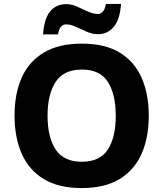

<svg xmlns="http://www.w3.org/2000/svg" viewBox="-20 -947 832 977"><path d="M737 -358Q737 -247 700.5 -164.5Q664 -82 588.5 -36Q513 10 396 10Q278 10 202.5 -36Q127 -82 90.5 -165Q54 -248 54 -359Q54 -470 90.5 -552Q127 -634 203 -679.5Q279 -725 397 -725Q514 -725 589 -679.5Q664 -634 700.5 -551.5Q737 -469 737 -358ZM222 -358Q222 -249 263 -186.5Q304 -124 396 -124Q489 -124 529 -186.5Q569 -249 569 -358Q569 -467 529 -530Q489 -593 397 -593Q304 -593 263 -530Q222 -467 222 -358ZM199 -772Q205 -853 235.5 -889.5Q266 -926 318 -926Q344 -926 372 -913.5Q400 -901 427 -888.5Q454 -876 478 -876Q491 -876 502 -886Q513 -896 519 -927H596Q590 -847 558.5 -810Q527 -773 479 -773Q450 -773 421.5 -785.5Q393 -798 366.5 -810.5Q340 -823 316 -823Q303 -823 292 -813Q281 -803 275 -772Z"/></svg>

Font: Noto Sans Oriya
Style: Bold
Weight: 700
Designer: Amélie Bonet and Sol Matas
Foundry: Google LLC
Version: Version 2.006; ttfautohint (v1.8.4.7-5d5b)